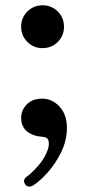

<svg xmlns="http://www.w3.org/2000/svg" viewBox="-20 -505 333 726"><path d="M104 197Q86 206 76 193Q64 176 80 164Q97 152 123 123.5Q149 95 161 60Q167 42 163.5 27.5Q160 13 139 12Q105 10 82.5 -8Q60 -26 60 -60Q60 -88 81 -110Q102 -132 140 -132Q177 -132 205 -102Q233 -72 233 -22Q233 26 211.5 70Q190 114 160 147.5Q130 181 104 197ZM141 -323Q107 -323 83.5 -346.5Q60 -370 60 -404Q60 -438 83.5 -461.5Q107 -485 141 -485Q175 -485 198.5 -461.5Q222 -438 222 -404Q222 -370 198.5 -346.5Q175 -323 141 -323Z"/></svg>

Font: Zen Antique Soft
Style: Regular
Weight: 400
Designer: Yoshimichi Ohira
Foundry: Positype
Version: Version 1.001